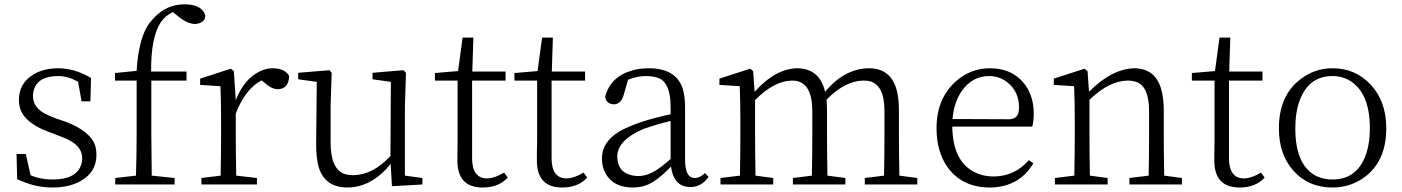

<svg xmlns="http://www.w3.org/2000/svg" viewBox="-20 -834 6338 868"><path d="M232.4 -298.8 275.4 -284.2Q388.7 -241.2 410.2 -175.8Q416 -156.2 416 -133.8Q416 -54.7 342.8 -14.6Q291 13.7 216.8 13.7Q135.7 13.7 57.6 -24.4L54.7 -137.7H96.7L118.2 -42Q161.1 -22.5 217.8 -22.5Q322.3 -22.5 345.7 -85.9Q351.6 -101.6 351.6 -118.2Q351.6 -167 299.8 -196.3Q278.3 -209 245.1 -220.7L196.3 -239.3Q86.9 -280.3 69.3 -349.6Q65.4 -365.2 65.4 -381.8Q65.4 -459 133.8 -499Q179.7 -525.4 244.1 -525.4Q320.3 -524.4 391.6 -481.4L388.7 -376H348.6L333 -464.8Q286.1 -490.2 243.2 -490.2Q154.3 -490.2 133.8 -430.7Q128.9 -417 128.9 -401.4Q128.9 -351.6 177.7 -323.2Q198.2 -311.5 232.4 -298.8Z M500 -503.9 597.7 -513.7Q606.4 -664.1 656.2 -730.5Q665 -741.2 673.8 -751Q732.4 -814.5 813.5 -814.5Q881.8 -814.5 903.3 -776.4Q906.2 -769.5 908.2 -763.7Q907.2 -734.4 875 -727.5Q868.2 -725.6 860.4 -725.6Q827.1 -726.6 787.1 -758.8L761.7 -779.3Q728.5 -764.6 707 -733.4Q662.1 -667 663.1 -510.7H823.2V-469.7H664.1V-226.6Q664.1 -166 666 -40L769.5 -29.3V0H501V-29.3L594.7 -40Q597.7 -132.8 597.7 -226.6V-469.7H500Z M1037.1 -512.7 1045.9 -380.9Q1083 -477.5 1155.3 -511.7Q1183.6 -525.4 1211.9 -525.4Q1264.6 -525.4 1285.2 -494.1Q1286.1 -492.2 1287.1 -490.2Q1285.2 -431.6 1235.4 -430.7Q1206.1 -431.6 1174.8 -460.9L1162.1 -470.7Q1086.9 -429.7 1045.9 -320.3V-226.6Q1045.9 -151.4 1047.9 -40L1141.6 -29.3V0H890.6V-29.3L977.5 -40Q979.5 -149.4 979.5 -226.6V-281.2Q979.5 -373 976.6 -444.3L884.8 -450.2V-478.5L1023.4 -523.4Z M1810.5 -40 1889.6 -29.3V0L1752 7.8L1746.1 -92.8Q1660.2 12.7 1550.8 13.7Q1449.2 13.7 1420.9 -78.1Q1409.2 -121.1 1409.2 -183.6L1412.1 -463.9L1328.1 -475.6V-504.9L1469.7 -516.6L1479.5 -504.9L1474.6 -355.5V-190.4Q1474.6 -67.4 1540 -46.9Q1556.6 -42 1577.1 -42Q1666 -43 1745.1 -128.9L1747.1 -463.9L1664.1 -475.6V-504.9L1803.7 -516.6L1815.4 -504.9L1810.5 -355.5Z M2258.8 -53.7 2275.4 -31.2Q2234.4 13.7 2162.1 13.7Q2045.9 13.7 2047.9 -112.3Q2047.9 -113.3 2047.9 -114.3Q2047.9 -125 2047.9 -145.5Q2048.8 -175.8 2048.8 -196.3V-469.7H1946.3V-503.9L2050.8 -512.7L2071.3 -664.1H2120.1L2115.2 -510.7H2265.6V-469.7H2114.3V-116.2Q2115.2 -28.3 2181.6 -27.3Q2216.8 -28.3 2258.8 -53.7Z M2618.2 -53.7 2634.8 -31.2Q2593.8 13.7 2521.5 13.7Q2405.3 13.7 2407.2 -112.3Q2407.2 -113.3 2407.2 -114.3Q2407.2 -125 2407.2 -145.5Q2408.2 -175.8 2408.2 -196.3V-469.7H2305.7V-503.9L2410.2 -512.7L2430.7 -664.1H2479.5L2474.6 -510.7H2625V-469.7H2473.6V-116.2Q2474.6 -28.3 2541 -27.3Q2576.2 -28.3 2618.2 -53.7Z M3011.7 -115.2V-287.1Q2953.1 -273.4 2888.7 -251Q2772.5 -201.2 2770.5 -127.9Q2770.5 -54.7 2838.9 -41Q2851.6 -38.1 2866.2 -38.1Q2915 -38.1 2971.7 -82Q2989.3 -95.7 3011.7 -115.2ZM3167 -51.8 3183.6 -34.2Q3150.4 11.7 3101.6 11.7Q3033.2 11.7 3016.6 -63.5Q3014.6 -72.3 3013.7 -81.1Q2946.3 -11.7 2900.4 3.9Q2873 13.7 2840.8 13.7Q2755.9 13.7 2719.7 -45.9Q2701.2 -77.1 2701.2 -117.2Q2701.2 -192.4 2779.3 -239.3Q2816.4 -260.7 2873 -280.3Q2940.4 -302.7 3011.7 -317.4V-349.6Q3011.7 -452.1 2964.8 -477.5Q2940.4 -490.2 2898.4 -490.2Q2862.3 -490.2 2819.3 -473.6L2798.8 -402.3Q2787.1 -363.3 2754.9 -362.3Q2719.7 -364.3 2715.8 -396.5Q2739.3 -487.3 2837.9 -515.6Q2873 -525.4 2913.1 -525.4Q3036.1 -525.4 3066.4 -433.6Q3077.1 -398.4 3077.1 -349.6V-112.3Q3077.1 -37.1 3112.3 -30.3Q3117.2 -29.3 3123 -29.3Q3145.5 -30.3 3167 -51.8Z M4045.9 -40 4127 -29.3V0H3889.6V-29.3L3976.6 -40Q3978.5 -149.4 3978.5 -226.6V-332Q3978.5 -453.1 3908.2 -467.8Q3896.5 -469.7 3882.8 -469.7Q3800.8 -468.8 3716.8 -383.8Q3718.8 -352.5 3718.8 -333V-226.6Q3718.8 -149.4 3720.7 -40L3801.8 -29.3V0H3564.5V-29.3L3650.4 -40Q3652.3 -149.4 3652.3 -226.6V-331.1Q3652.3 -457 3577.1 -468.8Q3568.4 -469.7 3559.6 -469.7Q3480.5 -468.8 3393.6 -381.8V-226.6Q3393.6 -149.4 3395.5 -40L3475.6 -29.3V0H3237.3V-29.3L3325.2 -40Q3327.1 -149.4 3327.1 -226.6V-281.2Q3327.1 -374 3324.2 -444.3L3232.4 -450.2V-478.5L3371.1 -523.4L3384.8 -512.7L3391.6 -418.9Q3486.3 -524.4 3585 -525.4Q3686.5 -523.4 3710 -418.9Q3797.9 -524.4 3908.2 -525.4Q4035.2 -525.4 4043 -363.3Q4043.9 -350.6 4043.9 -338.9V-226.6Q4043.9 -149.4 4045.9 -40Z M4286.1 -295.9 4540 -294.9Q4582 -294.9 4585.9 -334Q4586.9 -340.8 4586.9 -347.7Q4586.9 -419.9 4534.2 -461.9Q4498 -490.2 4451.2 -490.2Q4374 -490.2 4326.2 -419.9Q4292 -368.2 4286.1 -295.9ZM4646.5 -261.7H4285.2Q4287.1 -102.5 4389.6 -53.7Q4426.8 -36.1 4472.7 -36.1Q4567.4 -37.1 4631.8 -110.4L4651.4 -95.7Q4596.7 -2 4487.3 11.7Q4470.7 13.7 4455.1 13.7Q4330.1 13.7 4263.7 -78.1Q4213.9 -148.4 4213.9 -253.9Q4213.9 -388.7 4301.8 -466.8Q4368.2 -525.4 4455.1 -525.4Q4562.5 -525.4 4618.2 -445.3Q4653.3 -392.6 4653.3 -322.3Q4653.3 -282.2 4646.5 -261.7Z M5243.2 -40 5323.2 -29.3V0H5085.9V-29.3L5172.9 -40Q5174.8 -149.4 5174.8 -226.6V-331.1Q5174.8 -444.3 5116.2 -463.9Q5098.6 -469.7 5078.1 -469.7Q4994.1 -468.8 4905.3 -382.8V-226.6Q4905.3 -149.4 4907.2 -40L4987.3 -29.3V0H4749V-29.3L4836.9 -40Q4838.9 -149.4 4838.9 -226.6V-281.2Q4838.9 -373 4835.9 -444.3L4744.1 -450.2V-478.5L4882.8 -523.4L4896.5 -512.7L4903.3 -418.9Q5003.9 -521.5 5106.4 -525.4Q5214.8 -525.4 5235.4 -405.3Q5241.2 -373 5241.2 -333V-226.6Q5241.2 -149.4 5243.2 -40Z M5680.7 -53.7 5697.3 -31.2Q5656.2 13.7 5584 13.7Q5467.8 13.7 5469.7 -112.3Q5469.7 -113.3 5469.7 -114.3Q5469.7 -125 5469.7 -145.5Q5470.7 -175.8 5470.7 -196.3V-469.7H5368.2V-503.9L5472.7 -512.7L5493.2 -664.1H5542L5537.1 -510.7H5687.5V-469.7H5536.1V-116.2Q5537.1 -28.3 5603.5 -27.3Q5638.7 -28.3 5680.7 -53.7Z M6003.9 13.7Q5894.5 13.7 5826.2 -63.5Q5761.7 -136.7 5761.7 -253.9Q5761.7 -403.3 5861.3 -477.5Q5924.8 -525.4 6003.9 -525.4Q6108.4 -525.4 6177.7 -450.2Q6247.1 -375 6247.1 -253.9Q6247.1 -101.6 6143.6 -29.3Q6081.1 13.7 6003.9 13.7ZM6003.9 -22.5Q6111.3 -22.5 6152.3 -127.9Q6172.9 -181.6 6172.9 -253.9Q6172.9 -409.2 6087.9 -465.8Q6050.8 -490.2 6003.9 -490.2Q5897.5 -490.2 5856.4 -381.8Q5835.9 -328.1 5835.9 -253.9Q5835.9 -82 5935.5 -36.1Q5966.8 -22.5 6003.9 -22.5Z"/></svg>

Font: GenYoMin JP Light
Style: Regular
Weight: 300
Version: Version 1.001;PS 1;hotconv 16.6.51;makeotf.lib2.5.65220 DEVE